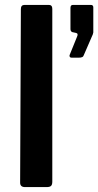

<svg xmlns="http://www.w3.org/2000/svg" viewBox="-20 -762 400 782"><path d="M193 -22Q193 -10 188 -5Q183 0 170 0H82Q62 0 62 -18L65 -725Q65 -742 80 -742H179Q193 -742 193 -726ZM272 -527Q266 -527 264 -531Q262 -535 264 -539L294 -613Q300 -626 289 -628L280 -630Q267 -631 267 -643V-730Q267 -742 277 -742H350Q360 -742 360 -732V-630Q360 -628 359 -626Q358 -624 358 -622L322 -539Q320 -532 315 -529.5Q310 -527 299 -527Z"/></svg>

Font: Libre Franklin Thin SemiBold
Style: Regular
Weight: 600
Version: Version 3.000